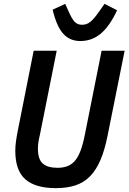

<svg xmlns="http://www.w3.org/2000/svg" viewBox="-20 -960 664 992"><path d="M273 -698 186 -263Q181 -243 178.5 -225Q176 -207 176 -192Q176 -137 201 -115Q226 -93 277 -93Q305 -93 327 -101Q349 -109 366 -128Q383 -147 395.5 -179.5Q408 -212 418 -262L505 -698H624L536 -260Q521 -184 498.5 -132Q476 -80 444 -48Q412 -16 369 -2Q326 12 268 12Q163 12 111 -33.5Q59 -79 59 -181Q59 -204 62.5 -229.5Q66 -255 72 -285L154 -698ZM395 -748Q340 -748 306 -786.5Q272 -825 252 -910L317 -940L334 -902Q352 -861 366.5 -846.5Q381 -832 404 -832Q416 -832 426 -835.5Q436 -839 446.5 -847Q457 -855 468.5 -869Q480 -883 494 -903L520 -940L585 -907Q547 -825 501 -786.5Q455 -748 395 -748Z"/></svg>

Font: IBM Plex Sans Cond SmBld
Style: Italic
Weight: 600
Width: 3
Italic angle: -11°
Designer: Mike Abbink, Paul van der Laan, Pieter van Rosmalen
Foundry: Bold Monday
Version: Version 1.3